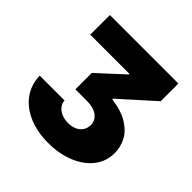

<svg xmlns="http://www.w3.org/2000/svg" viewBox="-186 -685 1026 1026"><g transform="rotate(45 327.0 -171.5)"><path d="M323.2 36.1Q351.6 36.1 372.8 26.1Q394 16.1 405.5 -1.7Q417 -19.5 417 -42Q417 -77.6 388.2 -98.4Q359.4 -119.1 311.5 -119.1H223.6V-243.2L369.1 -377V-381.8H73.2V-530.3H590.8V-396.5L400.4 -225.6V-220.7Q478 -210.9 525.6 -180.9Q573.2 -150.9 593.3 -110.8Q613.3 -70.8 613.3 -26.4Q613.3 36.6 575.2 85Q537.1 133.3 471.2 159.9Q405.3 186.5 323.2 186.5Q238.8 186.5 174.1 158.2Q109.4 129.9 73.7 79.1Q38.1 28.3 37.1 -36.1H224.6Q225.6 -15.6 238.8 1Q252 17.6 274.2 26.9Q296.4 36.1 323.2 36.1Z"/></g></svg>

Font: Pretendard Std Black
Style: Regular
Weight: 900
Designer: Base glyphs from Inter by Rasmus Andersson; Hangeul glyphs from Noto Sans CJK(Source Han Sans) by Jang Soo-young and Kan
Foundry: Kil Hyung-jin
Version: Version 1.309